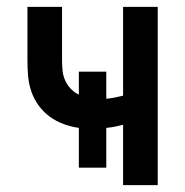

<svg xmlns="http://www.w3.org/2000/svg" viewBox="-20 -540 540 560"><path d="M339 0V-176Q327 -173 314.5 -170.5Q302 -168 290 -167V-51H210V-167Q188 -170 166 -178Q144 -186 125.5 -199.5Q107 -213 93 -232Q79 -251 71.5 -273Q64 -295 62 -318Q60 -341 60 -364V-520H161V-364Q161 -349 162.5 -334Q164 -319 170 -305.5Q176 -292 186.5 -281Q197 -270 210 -264V-331H290V-252Q302 -253 314.5 -255.5Q327 -258 339 -261V-520H440V0Z"/></svg>

Font: Iosevka Curly Semibold
Style: Regular
Weight: 600
Monospace: yes
Designer: Belleve Invis
Foundry: Belleve Invis
Version: Version 22.1.2; ttfautohint (v1.8.4)